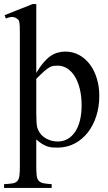

<svg xmlns="http://www.w3.org/2000/svg" viewBox="-24 -715 535 949"><path d="M379.4 -194.3Q379.4 -236.8 371.1 -272.7Q362.8 -308.6 347.2 -335Q331.5 -361.3 309.3 -376Q287.1 -390.6 259.8 -390.6Q249.5 -390.6 240.5 -389.4Q231.4 -388.2 220.5 -382.1Q209.5 -376 194.1 -362.5Q178.7 -349.1 155.3 -325.2V-157.7Q155.3 -105.5 159.7 -86.4Q163.1 -73.7 170.9 -61Q178.7 -48.3 191.4 -38.6Q204.1 -28.8 221.2 -22.5Q238.3 -16.1 259.8 -15.6Q287.1 -15.1 309.3 -27.6Q331.5 -40 347.2 -63.2Q362.8 -86.4 371.1 -119.6Q379.4 -152.8 379.4 -194.3ZM466.8 -240.7Q466.8 -188 452.1 -141.8Q437.5 -95.7 410.6 -61Q383.8 -26.4 345.9 -6.1Q308.1 14.2 261.7 14.6Q247.1 14.6 234.4 13.7Q221.7 12.7 209.5 8.5Q197.3 4.4 184.1 -3.7Q170.9 -11.7 155.3 -25.9V109.4Q155.3 135.7 157.2 152.1Q159.2 168.5 166.7 177.7Q174.3 187 189.7 190.4Q205.1 193.8 231.4 195.3V213.9H-3.9V195.3Q22 193.8 37.6 191.4Q53.2 189 61.3 180.2Q69.3 171.4 71.8 154.5Q74.2 137.7 74.2 107.4V-551.8Q74.2 -573.7 73.5 -586.9Q72.8 -600.1 71 -607.4Q69.3 -614.7 65.9 -618.2Q62.5 -621.6 57.6 -624.5Q50.3 -629.9 38.8 -631.1Q27.3 -632.3 4.9 -623.5L-1 -640.1L136.7 -694.8H155.3V-354.5Q172.4 -383.8 189.5 -404.1Q206.5 -424.3 224.1 -436.8Q241.7 -449.2 260.3 -454.6Q278.8 -460 299.3 -460Q336.4 -460 367.2 -443.1Q397.9 -426.3 420.2 -396.7Q442.4 -367.2 454.6 -327.1Q466.8 -287.1 466.8 -240.7Z"/></svg>

Font: Doulos SIL Am
Style: Regular
Weight: 400
Designer: Walt Agee, Victor Gaultney, Peter Martin, Debbi Hosken, Becca Hirsbrunner
Foundry: SIL International
Version: Version 5.000